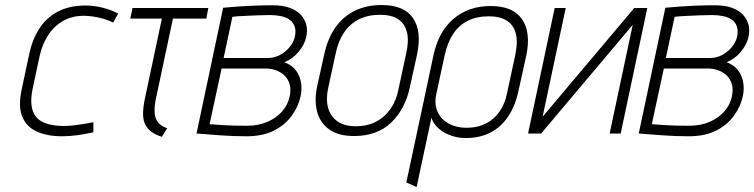

<svg xmlns="http://www.w3.org/2000/svg" viewBox="-20 -532 3005 765"><path d="M431 -442 451 -478Q422 -493 388.5 -501.5Q355 -510 321 -510Q256 -510 210 -485.5Q164 -461 136.5 -418Q109 -375 97 -319L66 -174Q52 -107 69 -66.5Q86 -26 127.5 -7.5Q169 11 228 11Q258 11 290 6.5Q322 2 352 -5V-45Q352 -45 341.5 -43Q331 -41 313.5 -38Q296 -35 274.5 -32.5Q253 -30 230 -30Q192 -31 165.5 -39.5Q139 -48 124 -66Q109 -84 105.5 -113Q102 -142 111 -183L138 -309Q148 -355 171.5 -391.5Q195 -428 232 -449Q269 -470 319 -469Q348 -468 377.5 -461Q407 -454 431 -442Z M600 -133 669 -458H802L810 -500H508L499 -458H625L556 -133Q550 -102 550 -78.5Q550 -55 558 -37.5Q566 -20 582.5 -7.5Q599 5 625 13L646 -21Q620 -30 608.5 -46Q597 -62 596 -84Q595 -106 600 -133Z M1113 -284Q1146 -297 1170 -326Q1194 -355 1200 -384Q1206 -410 1200.5 -432.5Q1195 -455 1178.5 -473Q1162 -491 1134 -501Q1106 -511 1066 -511Q1027 -511 991.5 -509.5Q956 -508 928.5 -506Q901 -504 885 -502.5Q869 -501 869 -501L763 0Q764 0 776 1Q788 2 809 3.5Q830 5 855.5 7Q881 9 908.5 10Q936 11 962 11Q1027 11 1072 -12Q1117 -35 1143.5 -72.5Q1170 -110 1178 -150Q1187 -195 1170.5 -232Q1154 -269 1113 -284ZM1057 -472Q1078 -472 1098 -468Q1118 -464 1132.5 -454.5Q1147 -445 1153.5 -428Q1160 -411 1155 -386Q1150 -364 1134 -344.5Q1118 -325 1095.5 -313Q1073 -301 1049 -301H871L906 -465Q910 -466 925 -467Q940 -468 962 -469Q984 -470 1009 -471Q1034 -472 1057 -472ZM965 -31Q937 -31 912 -31.5Q887 -32 866.5 -33.5Q846 -35 832.5 -36Q819 -37 815 -37L863 -259H1038Q1060 -259 1079.5 -252Q1099 -245 1113.5 -231Q1128 -217 1134 -196.5Q1140 -176 1134 -147Q1127 -114 1103.5 -87.5Q1080 -61 1044.5 -46Q1009 -31 965 -31Z M1613 -185 1642 -316Q1661 -408 1625.5 -460Q1590 -512 1501 -512Q1441 -512 1394.5 -489.5Q1348 -467 1317 -423.5Q1286 -380 1272 -316L1243 -185Q1232 -131 1243.5 -87Q1255 -43 1291.5 -16.5Q1328 10 1391 10Q1483 10 1539 -44Q1595 -98 1613 -185ZM1598 -317 1568 -178Q1560 -134 1537.5 -100.5Q1515 -67 1480 -48Q1445 -29 1397 -29Q1352 -29 1324.5 -48.5Q1297 -68 1287.5 -101.5Q1278 -135 1287 -178L1317 -317Q1327 -367 1350.5 -402Q1374 -437 1410 -455Q1446 -473 1494 -473Q1540 -473 1566.5 -455.5Q1593 -438 1601.5 -403.5Q1610 -369 1598 -317Z M2046 -171 2077 -311Q2096 -403 2060 -455.5Q2024 -508 1935 -508Q1847 -508 1787 -457Q1727 -406 1707 -311L1599 195L1640 213L1699 -63Q1704 -46 1717 -31Q1730 -16 1748.5 -5Q1767 6 1789.5 12Q1812 18 1835 18Q1891 18 1933.5 -3.5Q1976 -25 2004.5 -67.5Q2033 -110 2046 -171ZM2033 -313 2001 -164Q1992 -118 1970.5 -87.5Q1949 -57 1917.5 -40.5Q1886 -24 1845 -23Q1815 -22 1789 -30.5Q1763 -39 1744.5 -56.5Q1726 -74 1718.5 -100Q1711 -126 1719 -160L1752 -313Q1763 -363 1786 -397.5Q1809 -432 1844.5 -449.5Q1880 -467 1928 -467Q1972 -467 1999 -450Q2026 -433 2035 -399Q2044 -365 2033 -313Z M2234 -500H2190L2084 0H2136L2501 -433L2409 0H2453L2559 -500H2507L2142 -67Z M2875 -284Q2908 -297 2932 -326Q2956 -355 2962 -384Q2968 -410 2962.5 -432.5Q2957 -455 2940.5 -473Q2924 -491 2896 -501Q2868 -511 2828 -511Q2789 -511 2753.5 -509.5Q2718 -508 2690.5 -506Q2663 -504 2647 -502.5Q2631 -501 2631 -501L2525 0Q2526 0 2538 1Q2550 2 2571 3.5Q2592 5 2617.5 7Q2643 9 2670.5 10Q2698 11 2724 11Q2789 11 2834 -12Q2879 -35 2905.5 -72.5Q2932 -110 2940 -150Q2949 -195 2932.5 -232Q2916 -269 2875 -284ZM2819 -472Q2840 -472 2860 -468Q2880 -464 2894.5 -454.5Q2909 -445 2915.5 -428Q2922 -411 2917 -386Q2912 -364 2896 -344.5Q2880 -325 2857.5 -313Q2835 -301 2811 -301H2633L2668 -465Q2672 -466 2687 -467Q2702 -468 2724 -469Q2746 -470 2771 -471Q2796 -472 2819 -472ZM2727 -31Q2699 -31 2674 -31.5Q2649 -32 2628.5 -33.5Q2608 -35 2594.5 -36Q2581 -37 2577 -37L2625 -259H2800Q2822 -259 2841.5 -252Q2861 -245 2875.5 -231Q2890 -217 2896 -196.5Q2902 -176 2896 -147Q2889 -114 2865.5 -87.5Q2842 -61 2806.5 -46Q2771 -31 2727 -31Z"/></svg>

Font: Advent Pro Light
Style: Italic
Weight: 300
Italic angle: -12°
Version: Version 3.000